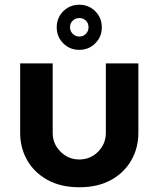

<svg xmlns="http://www.w3.org/2000/svg" viewBox="-20 -777 668 809"><path d="M314 12Q236 12 180 -19Q124 -50 94.5 -102Q65 -154 65 -217V-510H202V-217Q202 -171 235 -138Q268 -105 314 -105Q361 -105 393.5 -138Q426 -171 426 -217V-510H563V-217Q563 -154 533.5 -102Q504 -50 448.5 -19Q393 12 314 12ZM314 -567Q274 -567 246.5 -594.5Q219 -622 219 -662Q219 -702 246.5 -729.5Q274 -757 314 -757Q354 -757 381.5 -729.5Q409 -702 409 -662Q409 -622 381.5 -594.5Q354 -567 314 -567ZM314 -623Q331 -623 342 -634.5Q353 -646 353 -662Q353 -679 342 -690Q331 -701 314 -701Q298 -701 286.5 -690Q275 -679 275 -662Q275 -646 286.5 -634.5Q298 -623 314 -623Z"/></svg>

Font: MuseoModerno SemiBold
Style: Regular
Weight: 600
Designer: Pablo Cosgaya, Héctor Gatti, Marcela Romero, and the Authors of The MuseoModerno Project.
Foundry: Omnibus-Type Team
Version: Version 1.001